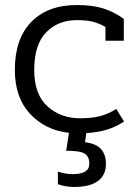

<svg xmlns="http://www.w3.org/2000/svg" viewBox="-20 -515 552 763"><path d="M210 217V167Q240 177 269 177Q335 177 335 136Q335 107 316.5 95.5Q298 84 243 84L254 13Q159 2 99 -63Q39 -128 39 -237Q39 -361 104.5 -428Q170 -495 285 -495Q348 -495 390.5 -481.5Q433 -468 472 -440V-353H399V-408Q374 -422 349.5 -428.5Q325 -435 285 -435Q211 -435 163.5 -386.5Q116 -338 116 -237Q116 -140 168.5 -92.5Q221 -45 298 -45Q345 -45 377.5 -53.5Q410 -62 442 -82L473 -32Q439 -10 404 0.5Q369 11 323 14L318 50Q363 56 382 78Q401 100 401 136Q401 181 369 204.5Q337 228 275 228Q241 228 210 217Z"/></svg>

Font: Pridi Light
Style: Regular
Weight: 300
Designer: Katatrad Team
Foundry: CadsonDemak
Version: Version 1.003